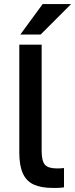

<svg xmlns="http://www.w3.org/2000/svg" viewBox="-20 -920 370 945"><path d="M240 5Q183 5 146.5 -11.5Q110 -28 92.5 -66.5Q75 -105 75 -169V-700H185V-177Q185 -128 201 -109.5Q217 -91 260 -91Q271 -91 279 -91.5Q287 -92 295 -93V2Q290 3 279.5 4Q269 5 258.5 5Q248 5 240 5ZM80 -750 190 -900H330L180 -750Z"/></svg>

Font: Golos Text Medium
Style: Regular
Weight: 500
Designer: A.Korolkova, Vitaly Kuzmin
Foundry: ParaType Ltd
Version: Version 2.004